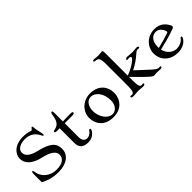

<svg xmlns="http://www.w3.org/2000/svg" viewBox="150 -1886 2951 2951"><g transform="rotate(-45 1625.0 -410.5)"><path d="M99.1 -61C171.9 -26.4 250.5 11.2 395.5 11.2C569.8 11.2 684.6 -73.7 684.6 -206.1C684.6 -321.3 618.7 -394 398.9 -445.3C245.6 -481.9 202.6 -538.6 202.6 -602.1C202.6 -666.5 275.4 -715.3 383.8 -715.3C486.3 -715.3 560.5 -665.5 603 -576.7C611.3 -558.1 616.7 -550.8 623.5 -550.8C629.9 -550.8 635.7 -555.7 635.7 -571.3C635.7 -585.9 631.8 -603 627.4 -621.1C612.8 -681.6 606.9 -716.8 605.5 -749.5C605 -768.6 601.1 -773.4 593.3 -773.4C587.9 -773.4 581.1 -767.1 573.2 -756.8C559.6 -737.8 552.7 -735.8 546.9 -735.8C542.5 -735.8 539.1 -736.3 516.6 -744.1C488.8 -753.4 446.3 -762.2 389.2 -762.2C206.5 -762.2 114.7 -657.2 114.7 -555.7C114.7 -458 189 -367.7 371.1 -327.1C537.6 -290.5 592.8 -231.4 592.8 -168C592.8 -83 518.1 -36.6 397.9 -36.6C257.3 -36.6 147 -128.9 132.3 -258.3C129.4 -279.3 124.5 -285.6 116.7 -285.6C106.4 -285.6 99.1 -270.5 99.1 -229.5Z M879.4 -137.2C879.4 -26.9 942.4 11.7 1040 11.7C1097.7 11.7 1151.9 -10.3 1191.9 -64.5C1207 -85 1210 -100.1 1210 -106C1210 -115.2 1204.1 -120.1 1195.3 -120.1C1186 -120.1 1178.7 -113.8 1168.9 -99.6C1139.2 -57.1 1098.1 -44.9 1075.2 -44.9C1013.2 -44.9 989.3 -92.8 989.3 -151.4V-454.1H1144.5C1189.5 -454.1 1201.2 -462.9 1201.2 -477.1C1201.2 -490.7 1189.9 -497.1 1140.6 -497.1C1109.9 -497.1 1040.5 -495.1 989.3 -493.7V-672.9C989.3 -708 985.4 -721.7 971.2 -721.7C960.4 -721.7 951.7 -711.4 945.8 -672.4C930.2 -564.9 896 -514.2 825.2 -497.6C801.3 -492.2 780.3 -488.8 780.3 -473.6C780.3 -460.4 789.1 -454.1 828.6 -454.1H879.4Z M1312 -245.6C1312 -128.9 1382.8 11.7 1587.9 11.7C1763.7 11.7 1858.4 -105.5 1858.4 -254.9C1858.4 -376 1774.4 -503.9 1585.9 -503.9C1432.6 -503.9 1312 -386.7 1312 -245.6ZM1427.2 -285.2C1427.2 -387.2 1485.4 -459.5 1559.1 -459.5C1647 -459.5 1741.2 -362.8 1741.2 -200.7C1741.2 -99.6 1681.6 -31.2 1610.4 -31.2C1516.6 -31.2 1427.2 -142.1 1427.2 -285.2Z M1988.8 -22C1988.8 -12.2 1996.1 0 2037.6 0C2049.3 0 2060.1 -1 2077.6 -3.4C2093.3 -5.4 2122.1 -7.3 2141.1 -7.3C2162.6 -7.3 2182.6 -5.9 2198.7 -3.4C2208.5 -2 2225.1 0 2237.3 0C2272.5 0 2281.7 -12.2 2281.7 -22.5C2281.7 -30.8 2275.4 -35.6 2266.6 -35.6C2262.7 -35.6 2257.8 -34.7 2253.4 -33.7C2249 -32.7 2245.1 -32.2 2241.2 -32.2C2227.5 -32.2 2211.4 -40 2205.1 -57.6C2196.3 -81.1 2191.9 -106.4 2191.9 -169.9V-259.3C2431.2 -12.7 2455.1 0 2484.9 0C2494.6 0 2503.9 -1 2513.7 -2.4C2522.5 -3.4 2534.2 -4.4 2544.4 -4.4C2551.8 -4.4 2566.4 -3.9 2580.6 -2.4C2594.7 -0.5 2604 0 2614.7 0C2646.5 0 2654.3 -12.2 2654.3 -23.4C2654.3 -30.3 2647.5 -36.1 2638.2 -36.1C2633.8 -36.1 2630.9 -35.2 2627.4 -34.2C2624 -33.2 2620.6 -32.7 2616.7 -32.7C2594.2 -32.7 2562.5 -50.3 2510.3 -98.6L2307.6 -285.6C2387.2 -324.2 2463.9 -378.4 2520.5 -429.7C2555.2 -460.9 2570.3 -464.8 2582 -464.8C2586.9 -464.8 2591.3 -464.4 2595.7 -463.4C2600.6 -462.4 2605 -461.4 2609.4 -461.4C2618.7 -461.4 2625 -467.3 2625 -474.1C2625 -484.9 2620.1 -497.6 2584.5 -497.6C2569.8 -497.6 2555.7 -495.6 2542.5 -493.7C2529.3 -491.7 2516.6 -489.7 2503.4 -489.7C2485.4 -489.7 2468.3 -491.2 2451.2 -493.2C2431.6 -495.1 2412.1 -497.6 2392.6 -497.6C2356.9 -497.6 2350.6 -484.9 2350.6 -474.1C2350.6 -467.3 2356.9 -461.4 2365.7 -461.4C2370.6 -461.4 2375.5 -462.4 2379.9 -463.4C2385.3 -464.4 2389.6 -464.8 2394.5 -464.8C2418 -464.8 2433.1 -459 2433.1 -442.9C2433.1 -413.1 2307.6 -325.2 2191.9 -287.1V-771.5C2191.9 -826.2 2188.5 -831.5 2163.6 -831.5C2154.8 -831.5 2145 -829.6 2134.3 -828.1C2121.1 -826.2 2106 -824.7 2089.4 -824.7C2072.3 -824.7 2054.2 -826.2 2042 -827.6C2028.3 -829.1 2015.1 -830.6 2001.5 -830.6C1981.9 -830.6 1973.1 -823.2 1973.1 -815.4C1973.1 -803.7 1985.8 -800.3 1998.5 -799.3C2028.3 -796.9 2049.8 -787.1 2059.6 -775.9C2074.7 -757.3 2082 -715.8 2082 -649.4V-169.9C2082 -120.1 2076.2 -77.6 2067.4 -57.6C2058.6 -38.1 2043.9 -32.2 2030.3 -32.2C2025.9 -32.2 2021 -32.7 2017.1 -33.7C2013.7 -34.2 2008.8 -35.6 2004.9 -35.6C1995.1 -35.6 1988.8 -31.2 1988.8 -22Z M2712.9 -246.6C2712.9 -85 2836.9 11.7 2988.3 11.7C3069.8 11.7 3143.1 -17.1 3186.5 -75.7C3202.1 -97.2 3204.6 -111.8 3204.6 -117.7C3204.6 -125 3199.2 -130.4 3191.9 -130.4C3182.1 -130.4 3177.7 -125 3168 -111.3C3140.6 -71.8 3071.3 -44.9 3023.4 -44.9C2939 -44.9 2858.9 -105 2835.9 -208.5C2942.4 -233.9 3041.5 -255.9 3190.9 -310.1C3210.9 -317.4 3213.4 -328.1 3213.4 -339.4C3213.4 -350.6 3209 -360.4 3200.7 -375C3175.3 -420.9 3118.7 -503.9 2985.4 -503.9C2823.2 -503.9 2712.9 -379.9 2712.9 -246.6ZM2830.1 -249.5C2829.6 -255.9 2829.6 -262.7 2829.6 -269.5C2829.6 -398.4 2894 -459 2972.2 -459C3049.3 -459 3096.7 -372.6 3096.7 -336.9C3096.7 -331.1 3095.2 -325.7 3085 -322.3C3015.1 -297.9 2925.8 -273.4 2830.1 -249.5Z"/></g></svg>

Font: Stoke
Style: Light
Weight: 300
Designer: Nicole Fally
Foundry: Nicole Fally
Version: Version 1.001